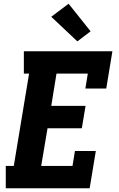

<svg xmlns="http://www.w3.org/2000/svg" viewBox="-20 -1010 640 1030"><path d="M11 0V-120H54L136 -615H108V-735H583L550 -535H438L451 -615H283L255 -442H439L419 -322H235L201 -120H369L382 -200H494L461 0ZM395 -788 255 -920 348 -990 466 -842Z"/></svg>

Font: Iosevka Slab Heavy Extended
Style: Italic
Weight: 900
Width: 7
Italic angle: -9°
Monospace: yes
Designer: Belleve Invis
Foundry: Belleve Invis
Version: Version 11.1.0; ttfautohint (v1.8.3)